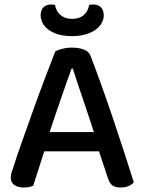

<svg xmlns="http://www.w3.org/2000/svg" viewBox="-20 -826 642 855"><path d="M421 -152H177L128 1Q119 5 109 7Q99 9 85 9Q60 9 44 -2Q28 -13 28 -35Q28 -46 31 -56.5Q34 -67 39 -80Q52 -122 75.5 -188.5Q99 -255 125.5 -329Q152 -403 179 -474.5Q206 -546 226 -597Q236 -603 257 -608.5Q278 -614 300 -614Q329 -614 352 -606Q375 -598 383 -578Q405 -521 431 -448.5Q457 -376 483 -299Q509 -222 533 -148Q557 -74 576 -14Q567 -4 552.5 2.5Q538 9 518 9Q491 9 479 -1.5Q467 -12 459 -37ZM299 -521Q289 -494 277 -460Q265 -426 252 -388.5Q239 -351 226 -312.5Q213 -274 201 -238H398Q385 -278 371.5 -318.5Q358 -359 345.5 -396Q333 -433 322 -465.5Q311 -498 304 -521ZM301 -742Q333 -742 352.5 -758.5Q372 -775 377 -804Q382 -805 386 -805.5Q390 -806 395 -806Q418 -806 430 -793Q442 -780 442 -758Q442 -740 433 -723.5Q424 -707 406 -694Q388 -681 361.5 -673Q335 -665 301 -665Q266 -665 239.5 -673Q213 -681 195.5 -694Q178 -707 169.5 -724Q161 -741 161 -758Q161 -780 173 -793Q185 -806 208 -806Q213 -806 217 -805.5Q221 -805 225 -804Q230 -775 250 -758.5Q270 -742 301 -742Z"/></svg>

Font: Baloo Bhai 2 Medium
Style: Regular
Weight: 500
Designer: Supriya Tembe, Noopur Datye and Ek Type
Foundry: Ek Type
Version: Version 1.640;PS 1.000;hotconv 16.6.51;makeotf.lib2.5.65220;